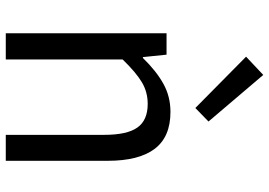

<svg xmlns="http://www.w3.org/2000/svg" viewBox="-150 -758 909 648"><g transform="rotate(90 304.0 -434.5)"><path d="M165 -542.6 173.2 -462.8H176.2Q219.4 -507.4 262.7 -531.6Q306 -555.8 358.2 -555.8Q442.6 -555.8 482.9 -502.5Q523.2 -449.2 523.2 -344V0H435.6V-332.4Q435.6 -409.4 410.9 -444.2Q386.2 -479 331.2 -479Q291.2 -479 258.2 -459.4Q225.2 -439.8 181.2 -394.4V0H92.8V-542.6ZM233.4 -869 390.6 -684.2 345 -639.8 171.8 -811Z"/></g></svg>

Font: 寒蝉端黑体 Light
Style: Regular
Weight: 300
Designer: ChillDuanSans {Warren2060}; 
Source Han Sans {Ryoko NISHIZUKA 西塚涼子 (kana, bopomofo & ideographs); Paul D. Hunt (Latin, G
Foundry: ChillType&Adobe
Version: Version 1.300;Glyphs 3.3 (3306)